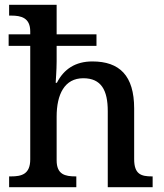

<svg xmlns="http://www.w3.org/2000/svg" viewBox="-20 -780 684 800"><path d="M18 0H298V-45H295C251 -45 216 -53 216 -112V-294C216 -387 249 -454 327 -454C402 -454 429 -404 429 -317V0H616V-45H613C568 -45 539 -54 539 -117V-328C539 -465 478 -524 365 -524C294 -524 246 -492 217 -435H212C212 -441 216 -488 216 -524V-589H382V-637H216V-760H18V-715H27C68 -715 106 -706 106 -649V-637H16V-589H106V-116C106 -54 70 -45 26 -45H18Z"/></svg>

Font: Noto Serif Gurmukhi Medium
Style: Regular
Weight: 500
Designer: Vaibhav Singh and the Monotype Design Team
Foundry: Monotype Imaging Inc.
Version: Version 2.004